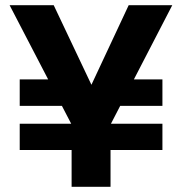

<svg xmlns="http://www.w3.org/2000/svg" viewBox="-20 -720 702 740"><path d="M56 -142V-243H606V-142ZM286 -312H56V-414H283ZM411 -312 413 -414H606V-312ZM256 0V-240L17 -700H187L351 -354H314L476 -700H644L406 -240V0Z"/></svg>

Font: DM Sans 24pt Black
Style: Regular
Weight: 900
Designer: Colophon Foundry, Jonny Pinhorn
Foundry: Colophon Foundry
Version: Version 4.004;gftools[0.9.30]